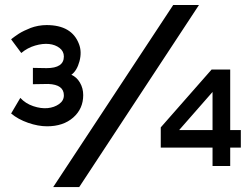

<svg xmlns="http://www.w3.org/2000/svg" viewBox="-20 -670 1017 775"><path d="M679.2 -649.9H783.2L299.8 85H194.8ZM315.9 -286.1Q315.9 -231 275.6 -195.6Q235.4 -160.2 169.9 -160.2Q133.8 -160.2 93.3 -174.3Q52.7 -188.5 24.9 -211.9L62 -274.9Q83 -252 114.3 -241.5Q145.5 -231 172.4 -233.6Q199.2 -236.3 218.5 -250Q237.8 -263.7 237.8 -285.2Q237.8 -328.6 174.8 -331.1L112.8 -330.1V-396L168 -395Q237.8 -395 237.8 -441.9Q237.8 -462.9 220.5 -476.3Q203.1 -489.7 178 -492.4Q152.8 -495.1 121.8 -486.1Q90.8 -477.1 65.9 -456.1L24.9 -511.2L28.8 -514.6Q32.7 -517.6 39.6 -522.7Q46.4 -527.8 55.9 -533.9Q65.4 -540 78.1 -546.1Q90.8 -552.2 104.2 -557.4Q117.7 -562.5 134.5 -565.7Q151.4 -568.8 168 -568.8Q270 -568.8 298.8 -492.2Q311 -460.9 300.8 -422.6Q290.5 -384.3 268.1 -368.2Q289.6 -358.9 302.7 -336.4Q315.9 -314 315.9 -286.1ZM952.1 -145V-74.2H909.2V0H837.9V-74.2H628.9V-155.8L834 -389.2H909.2V-145ZM703.1 -145H837.9V-298.8Z"/></svg>

Font: Neutral Grotesk
Style: Regular
Weight: 400
Designer: Nawras Khrais
Foundry: Nawras Khrais
Version: Version 1.000;PS 001.000;hotconv 1.0.88;makeotf.lib2.5.64775